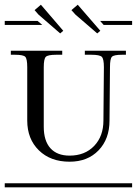

<svg xmlns="http://www.w3.org/2000/svg" viewBox="-29 -797 582 817"><path d="M145 -776.9 240.2 -666 227.1 -654.8 134.8 -734.9 118.2 -753.9ZM301.8 -776.9 397.9 -666 384.8 -654.8 292 -734.9 274.9 -753.9ZM-8.8 -708H130.9L150.9 -690.9H-8.8ZM397 -708H533.2V-690.9H412.1ZM-8.8 -17.1H533.2V0H-8.8ZM17.1 -581.1H235.8V-564H210Q174.8 -564 166 -555.2Q157.2 -546.4 157.2 -511.2V-257.8Q157.2 -197.8 185.5 -166.3Q213.9 -134.8 267.1 -134.8Q332 -134.8 371.6 -176Q411.1 -217.3 411.1 -284.2L413.1 -511.2Q413.1 -546.4 404.1 -555.2Q395 -564 359.9 -564H332V-581.1H506.8V-564H490.2Q455.6 -564 447.3 -555.4Q439 -546.9 439 -511.2L437 -284.2Q437 -205.6 390.4 -157.2Q343.8 -108.9 267.1 -108.9Q186 -108.9 136.5 -157.2Q86.9 -205.6 86.9 -284.2V-511.2Q86.9 -546.4 78.6 -555.2Q70.3 -564 35.2 -564H17.1Z"/></svg>

Font: FoglihtenFr02
Style: Regular
Weight: 500
Version: Version 0.68